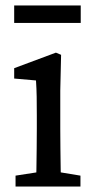

<svg xmlns="http://www.w3.org/2000/svg" viewBox="-20 -684 348 704"><path d="M37 0V-40L147 -57H172L275 -40V0ZM112 0Q113 -25 113.5 -62.5Q114 -100 114.5 -140Q115 -180 115 -212V-260Q115 -300 114.5 -329Q114 -358 112 -389L32 -396V-434L185 -491L204 -483L201 -352V-212Q201 -180 201.5 -140Q202 -100 202.5 -62.5Q203 -25 204 0ZM32 -600V-664H276V-600Z"/></svg>

Font: Source Serif 4 18pt
Style: Regular
Weight: 400
Designer: Frank Grießhammer
Foundry: Adobe Systems Incorporated
Version: Version 4.004;hotconv 1.0.116;makeotfexe 2.5.65601